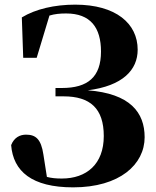

<svg xmlns="http://www.w3.org/2000/svg" viewBox="-20 -787 671 827"><path d="M295 20C496 20 603 -79 603 -196C603 -303 540 -384 358 -398C509 -417 573 -486 573 -573C573 -685 480 -767 304 -767C215 -767 133 -748 74 -712L80 -538H138L193 -720C216 -727 239 -729 265 -729C370 -729 415 -668 415 -565C415 -455 358 -408 247 -408H219V-372H254C368 -372 427 -320 427 -201C427 -80 353 -18 246 -18C221 -18 201 -20 182 -25L167 -121C157 -189 133 -207 92 -207C66 -207 41 -195 28 -162C37 -49 117 20 295 20Z"/></svg>

Font: Source Han Serif KR Heavy
Style: Regular
Weight: 900
Designer: Ryoko NISHIZUKA 西塚涼子 (kana & ideographs); Frank Grießhammer (Latin, Greek & Cyrillic); Wenlong ZHANG 张文龙 (bopomofo); San
Foundry: Adobe
Version: Version 2.001;hotconv 1.1.0;makeotfexe 2.6.0